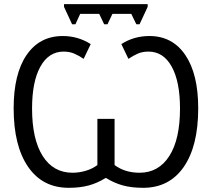

<svg xmlns="http://www.w3.org/2000/svg" viewBox="-20 -897 1024 927"><path d="M692.9 -877V-863.8L653.8 -779.8H638.2L613.8 -830.1H522.9L499 -779.8H482.9L459 -830.1H367.2L344.2 -779.8H328.1L289.1 -863.8V-877ZM696.8 -647.9Q667.5 -647.9 644.8 -637.9Q622.1 -627.9 600.1 -612.8L565.9 -684.1Q626.5 -723.1 701.2 -723.1Q812.5 -723.1 874.8 -631.3Q937 -539.6 937 -374Q937 -191.9 867.2 -91.1Q797.4 9.8 670.9 9.8Q614.3 9.8 572.3 -2Q530.3 -13.7 493.2 -37.1H488.8Q450.7 -13.2 408.7 -1.7Q366.7 9.8 312 9.8Q185.1 9.8 115.5 -91.8Q45.9 -193.4 45.9 -374Q45.9 -540.5 108.6 -631.8Q171.4 -723.1 283.2 -723.1Q356.4 -723.1 418 -684.1L383.8 -612.8Q361.8 -627.9 339.1 -637.9Q316.4 -647.9 287.1 -647.9Q215.3 -647.9 175 -575.4Q134.8 -502.9 134.8 -373Q134.8 -225.1 186 -144Q237.3 -63 330.1 -63Q361.8 -63 393.6 -72.3Q425.3 -81.5 450.2 -100.1V-323.2H533.2V-100.1Q583 -63 653.8 -63Q745.6 -63 797.4 -143.6Q849.1 -224.1 849.1 -373Q849.1 -503.4 808.8 -575.7Q768.6 -647.9 696.8 -647.9Z"/></svg>

Font: HunimalSansv1.5
Style: Regular
Weight: 400
Foundry: Ascender Corporation
Version: Version 1.10